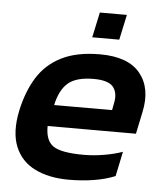

<svg xmlns="http://www.w3.org/2000/svg" viewBox="-49 -689 641 743"><g transform="rotate(5 271.5 -317.5)"><path d="M288 -547 309 -645H414L393 -547ZM245 10Q168 10 113.5 -17Q59 -44 36.5 -99.5Q14 -155 31 -238Q47 -314 81 -369Q115 -424 174.5 -454Q234 -484 324 -484Q434 -484 480.5 -426.5Q527 -369 507 -276L489 -190H146Q145 -133 176.5 -112Q208 -91 295 -91Q333 -91 374 -98Q415 -105 445 -116L425 -20Q389 -5 343 2.5Q297 10 245 10ZM164 -273H389L394 -299Q403 -340 384 -363.5Q365 -387 308 -387Q241 -387 209 -360Q177 -333 164 -273Z"/></g></svg>

Font: Kanit Medium
Style: Italic
Weight: 500
Italic angle: -12°
Designer: Katatrad Team
Foundry: CadsonDemak
Version: Version 2.000; ttfautohint (v1.8.3)